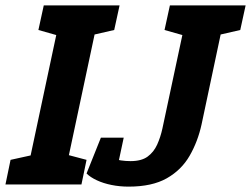

<svg xmlns="http://www.w3.org/2000/svg" viewBox="-64 -687 934 715"><path d="M27 0 169 -667H311.3L169.3 0ZM99 -667H179L173 -548.7L79 -575.3ZM-43.7 0 -24.7 -91.7 81 -115 36.3 0ZM159.3 0 158 -118.3 258.3 -91.7 239.3 0ZM219.3 -542.7 301.3 -667H381.3L361.3 -575.3ZM686.7 -224Q672.7 -160 642.2 -107Q611.7 -54 557 -23Q502.3 8 415 8Q381.7 8 351.2 1.8Q320.7 -4.3 296.5 -15.7Q272.3 -27 258.3 -41L302.3 -123Q320.7 -107.7 353.2 -97.3Q385.7 -87 422.3 -87Q462.7 -87 485.7 -103.8Q508.7 -120.7 521.2 -148.3Q533.7 -176 540.7 -208L638.7 -667H780.7ZM568.7 -667H648.7L642.7 -548.7L548.7 -575.3ZM688.7 -542.7 770.7 -667H850.7L830.7 -575.3ZM396.7 -174.3 368.3 -41H258.3L311.7 -174.3Z"/></svg>

Font: Epunda Slab Light
Style: Italic
Weight: 300
Italic angle: -12°
Designer: Simon Atzbach
Foundry: typofactur
Version: Version 1.102